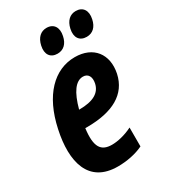

<svg xmlns="http://www.w3.org/2000/svg" viewBox="-187 -836 820 934"><g transform="rotate(-30 223.0 -369.0)"><path d="M378 -612C412 -612 435 -634 443 -673C453 -718 433 -748 393 -748C361 -748 337 -727 328 -686C318 -641 338 -612 378 -612ZM214 -612C248 -612 271 -634 279 -673C289 -718 269 -748 229 -748C197 -748 173 -727 164 -686C154 -641 174 -612 214 -612ZM194 10C244 10 296 0 337 -20V-126C295 -105 253 -96 222 -96C161 -96 136 -130 149 -231H158C305 -231 393 -281 415 -383C436 -484 380 -556 277 -556C161 -556 68 -463 32 -293C-4 -127 30 10 194 10ZM264 -454C293 -454 306 -430 299 -396C289 -348 247 -324 170 -324H168C191 -410 223 -454 264 -454Z"/></g></svg>

Font: Noto Sans ExtraCondensed
Style: Bold Italic
Weight: 700
Width: 2
Italic angle: -12°
Designer: Monotype Design Team
Foundry: Monotype Imaging Inc.
Version: Version 2.013